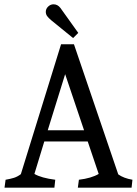

<svg xmlns="http://www.w3.org/2000/svg" viewBox="-20 -873 639 893"><path d="M77 -63 264 -667H324L530 -62Q555 -44 596 -37L592 0H342L347 -37Q405 -44 439 -64L388 -215H186L140 -64Q173 -45 237 -37L233 0H1L6 -37Q29 -41 45 -46Q61 -51 77 -63ZM371 -267 283 -528 202 -267ZM193 -818Q193 -832 204 -842.5Q215 -853 229 -853Q248 -853 261 -836L344 -720L320 -696L218 -779Q205 -790 199 -798.5Q193 -807 193 -818Z"/></svg>

Font: Caladea
Style: Regular
Weight: 400
Designer: Carolina Giovagnoli and Andres Torresi
Foundry: Carolina Giovagnoli & Andres Torresi
Version: Version 1.001